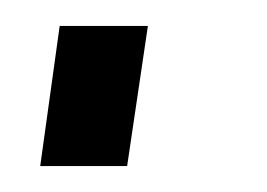

<svg xmlns="http://www.w3.org/2000/svg" viewBox="-20 -128 206 148"><path d="M94 -108 78 0H11L26 -108Z"/></svg>

Font: Pathway Extreme 28pt Light
Style: Italic
Weight: 300
Italic angle: -8°
Designer: Eduardo Rodriguez Tunni
Foundry: Eduardo Rodriguez Tunni
Version: Version 1.001;gftools[0.9.26]